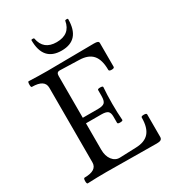

<svg xmlns="http://www.w3.org/2000/svg" viewBox="-206 -974 978 1088"><g transform="rotate(-30 283.0 -430.0)"><path d="M171.9 -858.9Q171.9 -862.8 181.2 -862.8Q189.5 -862.8 190.9 -858.9Q205.6 -777.8 291 -777.8Q378.9 -777.8 393.1 -858.9Q394 -862.8 402.8 -862.8Q412.1 -862.8 412.1 -858.9Q412.1 -722.2 292 -722.2Q171.9 -722.2 171.9 -858.9ZM43 2.9Q36.1 2.9 36.1 -15.1Q36.1 -33.2 43 -34.2Q125 -34.2 125 -86.9V-575.2Q125 -628.9 42 -628.9Q35.6 -628.9 35.9 -647.5Q36.1 -666 42 -666Q103.5 -663.1 165 -663.1Q216.3 -663.1 317.6 -664.6Q418.9 -666 469.2 -666Q485.8 -666 492.9 -662.6Q500 -659.2 500 -650.9V-496.1Q500 -486.8 482.4 -486.8Q464.8 -486.8 464.8 -496.1Q464.8 -562 437.3 -593.8Q409.7 -625.5 351.1 -627L224.1 -630.9Q204.1 -630.9 204.1 -606.9V-333H304.2Q335 -333 346.4 -344Q357.9 -355 357.9 -387.2V-425.8Q357.9 -432.6 375 -432.6Q392.1 -432.6 392.1 -425.8Q388.2 -377.4 388.2 -317.9Q388.2 -259.3 392.1 -210.9Q392.1 -204.1 375 -203.9Q357.9 -203.6 357.9 -210.9V-252Q357.9 -277.8 346.2 -287.4Q334.5 -296.9 304.2 -296.9H204.1V-125Q204.1 -82.5 223.9 -56.9Q243.7 -31.2 273.9 -32.2L379.9 -36.1Q438.5 -37.6 466.3 -69.3Q494.1 -101.1 494.1 -167Q494.1 -175.3 512 -175.3Q529.8 -175.3 529.8 -167V-20Q529.8 -7.8 521.7 -2.4Q513.7 2.9 495.1 2.9Q440.4 2.9 331.1 1.5Q221.7 0 167 0Q104.5 0 43 2.9Z"/></g></svg>

Font: Junicode SmCond
Style: Regular
Weight: 400
Width: 4
Designer: Peter S. Baker
Version: Version 2.206